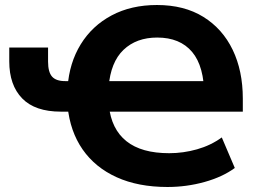

<svg xmlns="http://www.w3.org/2000/svg" viewBox="-20 -736 1046 767"><path d="M649 11Q532 11 446 -28Q360 -67 310 -139Q260 -211 250 -311L280 -290H223Q120 -290 68.5 -343Q17 -396 17 -491V-546H172V-490Q172 -448 188 -430Q204 -412 240 -412H271L250 -388Q257 -485 302.5 -559Q348 -633 426 -674.5Q504 -716 607 -716Q716 -716 792.5 -668.5Q869 -621 909.5 -537Q950 -453 950 -342V-290H389L415 -313Q425 -220 485 -172Q545 -124 656 -124Q712 -124 767 -139.5Q822 -155 866 -187L918 -65Q869 -29 797 -9Q725 11 649 11ZM608 -586Q525 -586 473.5 -537Q422 -488 414 -389L388 -412H830L796 -352Q796 -471 747.5 -528.5Q699 -586 608 -586Z"/></svg>

Font: Nunito Sans 10pt ExtraBold
Style: Regular
Weight: 800
Designer: Vernon Adams
Foundry: Vernon Adams
Version: Version 3.101;gftools[0.9.27]